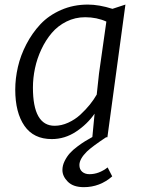

<svg xmlns="http://www.w3.org/2000/svg" viewBox="-20 -584 602 817"><path d="M200.2 7.8Q123 7.8 84 -48.6Q44.9 -105 44.9 -202.6Q44.9 -250 56.2 -299.1Q67.4 -348.1 92.3 -396Q117.2 -443.8 152.3 -481.2Q187.5 -518.6 239.7 -541.5Q292 -564.5 354 -564.5Q401.4 -564.5 458.5 -546.4L513.7 -564.5L437 0H431.6Q372.6 39.1 350.1 60.5Q317.9 92.3 317.9 118.2Q317.9 136.7 329.8 147Q341.8 157.2 360.8 157.2Q400.9 157.2 438 128.4L457.5 166.5Q404.8 212.4 336.9 212.4Q291.5 212.4 268.6 189.2Q245.6 166 245.6 139.6Q245.6 120.1 255.1 101.1Q264.6 82 277.3 67.9Q290 53.7 309.8 39.1Q329.6 24.4 342.5 16.6Q355.5 8.8 373 -1L382.3 -98.6V-100.1Q351.6 -55.7 303.7 -23.9Q255.9 7.8 200.2 7.8ZM212.4 -48.8Q241.2 -48.8 270.3 -62Q299.3 -75.2 322.3 -96.4Q345.2 -117.7 362.3 -138.9Q379.4 -160.2 391.6 -181.6L401.4 -272L432.6 -492.2Q391.6 -510.7 342.3 -510.7Q299.8 -510.7 262.9 -492.4Q226.1 -474.1 200.2 -443.6Q174.3 -413.1 156 -374Q137.7 -335 128.9 -293.5Q120.1 -252 120.1 -211.4Q120.1 -48.8 212.4 -48.8Z"/></svg>

Font: HaufeMerriweatherSansLt
Style: Italic
Weight: 300
Designer: Eben Sorkin ( eben@eyebytes.com )
Foundry: Eben Sorkin
Version: Version 1.56